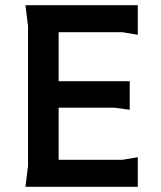

<svg xmlns="http://www.w3.org/2000/svg" viewBox="-20 -720 620 740"><path d="M78 0 88 -80V-620L78 -700H511V-586L451 -596H206V-407H480V-297L420 -305H206V-104H451L511 -114V0Z"/></svg>

Font: AR One Sans SemiBold
Style: Regular
Weight: 600
Designer: Niteesh Yadav
Foundry: Niteesh Yadav
Version: Version 1.001;gftools[0.9.33]